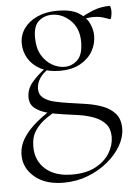

<svg xmlns="http://www.w3.org/2000/svg" viewBox="-50 -433 529 754"><g transform="rotate(-5 214.0 -56.0)"><path d="M171 282Q99 282 57 246.5Q15 211 15 160Q15 125 34.5 93.5Q54 62 90 32.5Q126 3 175 -25L185 -14Q156 3 128 21.5Q100 40 82 66Q64 92 64 131Q64 186 102 219.5Q140 253 207 253Q263 253 300 233Q337 213 355.5 182Q374 151 374 119Q374 87 357.5 68Q341 49 314 38.5Q287 28 255 23Q223 18 191 14Q161 10 131.5 2.5Q102 -5 82 -20.5Q62 -36 62 -64Q62 -98 87 -126Q112 -154 140 -173L147 -166Q127 -154 114.5 -134.5Q102 -115 102 -94Q102 -71 118.5 -58Q135 -45 160.5 -39Q186 -33 213 -29Q249 -24 285 -18.5Q321 -13 351 -1.5Q381 10 399.5 31.5Q418 53 418 90Q418 123 399 156.5Q380 190 346 218.5Q312 247 267 264.5Q222 282 171 282ZM194 -157Q149 -157 118 -173.5Q87 -190 70.5 -217.5Q54 -245 54 -277Q54 -310 72.5 -336Q91 -362 125 -377.5Q159 -393 205 -393Q257 -393 286.5 -375.5Q316 -358 328 -332.5Q340 -307 340 -283Q340 -250 323.5 -221.5Q307 -193 274.5 -175Q242 -157 194 -157ZM214 -171Q243 -171 265 -192Q287 -213 287 -263Q287 -317 254.5 -348Q222 -379 182 -379Q152 -379 130 -360.5Q108 -342 108 -296Q108 -254 124 -226.5Q140 -199 164.5 -185Q189 -171 214 -171ZM287 -319V-353Q317 -371 346.5 -382.5Q376 -394 411 -394Q413 -394 414.5 -387Q416 -380 416 -373Q416 -363 413.5 -351.5Q411 -340 407 -342Q399 -345 382.5 -350.5Q366 -356 343 -356Q330 -356 318.5 -354Q307 -352 296 -349Z"/></g></svg>

Font: Cormorant Light
Style: Regular
Weight: 300
Designer: Christian Thalmann (Catharsis Fonts)
Foundry: Catharsis Fonts
Version: Version 4.000